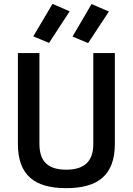

<svg xmlns="http://www.w3.org/2000/svg" viewBox="-20 -969 690 998"><path d="M235 -746 342 -910 253 -949 153 -780ZM438 -745 546 -909 456 -948 357 -779ZM185 -693H73V-222C73 -57 161 9 324 9C488 9 577 -57 577 -222V-693H465V-220C465 -128 416 -87 324 -87C233 -87 185 -127 185 -220Z"/></svg>

Font: RazerF5 SemiBold
Style: Regular
Weight: 600
Foundry: Razer Inc.
Version: Version 2